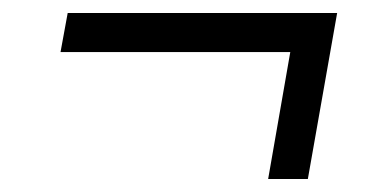

<svg xmlns="http://www.w3.org/2000/svg" viewBox="-20 -426 591 295"><path d="M453 -151H392L426 -346H73L84 -406H498Z"/></svg>

Font: Cabin
Style: Italic
Weight: 400
Designer: Pablo Impallari
Foundry: Pablo Impallari. www.impallari.com Igino Marini. www.ikern.com
Version: Version 1.005